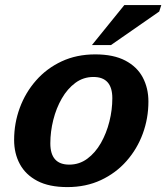

<svg xmlns="http://www.w3.org/2000/svg" viewBox="-20 -750 677 782"><path d="M368 -528.5Q442.5 -528.5 490.5 -503.2Q538.5 -478 561.5 -434.5Q584.5 -391 584.5 -336.5Q584.5 -268 561.5 -205.5Q538.5 -143 495.2 -94Q452 -45 391 -16.5Q330 12 254.5 12Q180 12 132 -13.2Q84 -38.5 60.8 -81.8Q37.5 -125 37.5 -180Q37.5 -248 60.5 -310.5Q83.5 -373 126.8 -422.2Q170 -471.5 231 -500Q292 -528.5 368 -528.5ZM262 -79.5Q303 -79.5 335.5 -103.5Q368 -127.5 390.8 -167.2Q413.5 -207 425.5 -254.8Q437.5 -302.5 437.5 -350Q437.5 -436.5 360.5 -436.5Q319.5 -436.5 287 -412.5Q254.5 -388.5 231.8 -349Q209 -309.5 197 -261.5Q185 -213.5 185 -166Q185 -79.5 262 -79.5ZM354.5 -566.5 486.5 -729.5H637L628.5 -703L432 -566.5Z"/></svg>

Font: Newsreader 6pt SemiBold
Style: Italic
Weight: 600
Italic angle: -17°
Designer: Hugues Gentile
Foundry: Production Type
Version: Version 1.003; ttfautohint (v1.8.3)